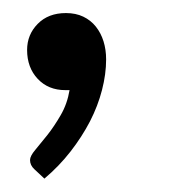

<svg xmlns="http://www.w3.org/2000/svg" viewBox="-20 -138 264 294"><path d="M21.5 -61.5Q21.5 -85 37.8 -101.5Q54 -118 81 -118Q96 -118 107.5 -112.5Q119 -107 126.8 -97.2Q134.5 -87.5 138.5 -74.8Q142.5 -62 142.5 -47Q142.5 -24.5 136.2 -0.2Q130 24 117.8 47.8Q105.5 71.5 88 94Q70.5 116.5 48 135.5L32.5 121Q26 115 26 107Q26 101 34 91.5Q42 82 52.5 68.8Q63 55.5 73 38.2Q83 21 86.5 0H80Q54 0 37.8 -17.2Q21.5 -34.5 21.5 -61.5Z"/></svg>

Font: Lato
Style: Italic
Weight: 400
Italic angle: -7°
Designer: Lukasz Dziedzic
Foundry: tyPoland Lukasz Dziedzic
Version: Version 2.007; 2014-02-27